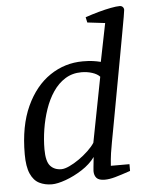

<svg xmlns="http://www.w3.org/2000/svg" viewBox="-53 -771 643 822"><g transform="rotate(-5 269.0 -359.5)"><path d="M137 8Q107 8 83 -4Q59 -16 45.5 -46.5Q32 -77 32 -130Q32 -252 70.5 -335.5Q109 -419 173 -462Q237 -505 314 -505Q340 -505 357.5 -502.5Q375 -500 391 -496L424 -660L348 -669L343 -692Q372 -702 401 -710Q430 -718 454 -722.5Q478 -727 492 -727Q500 -727 505 -722Q510 -717 510 -709Q510 -706 505.5 -679.5Q501 -653 493 -610Q485 -567 475.5 -514Q466 -461 455.5 -405Q445 -349 435.5 -296Q426 -243 418 -201Q413 -173 408.5 -150Q404 -127 400.5 -103Q397 -79 395 -49H475V-20Q434 -6 409 1Q384 8 364 8Q339 8 329 -3Q319 -14 319 -33Q319 -36 320.5 -51Q322 -66 323.5 -79.5Q325 -93 325 -93Q303 -63 268 -40.5Q233 -18 197 -5Q161 8 137 8ZM183 -53Q197 -53 217.5 -62.5Q238 -72 259.5 -87Q281 -102 300 -120Q319 -138 329 -154L383 -433Q372 -445 350.5 -452Q329 -459 304 -459Q265 -459 234.5 -440Q204 -421 182 -388.5Q160 -356 146 -315Q132 -274 125 -230Q118 -186 118 -144Q118 -92 135.5 -72.5Q153 -53 183 -53Z"/></g></svg>

Font: Manuale
Style: Italic
Weight: 400
Italic angle: -11°
Designer: Eduardo Tunni / Pablo Cosgaya
Foundry: Eduardo Tunni / Pablo Cosgaya
Version: Version 1.002